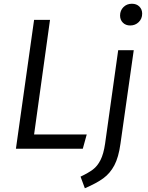

<svg xmlns="http://www.w3.org/2000/svg" viewBox="-20 -794 791 1025"><path d="M162 -76H443L422 0H65L162 -688H247ZM410 149Q452 129 476 111Q500 93 516.5 60.5Q533 28 541 -27L611 -526H694L623 -26Q613 46 590.5 88.5Q568 131 532 157.5Q496 184 433 211ZM621 -711Q621 -738 639 -756Q657 -774 684 -774Q709 -774 724 -759Q739 -744 739 -721Q739 -694 720.5 -676Q702 -658 675 -658Q651 -658 636 -673Q621 -688 621 -711Z"/></svg>

Font: FiraGO Book
Style: Italic
Weight: 350
Italic angle: -8°
Designer: bBox Type GmbH
Foundry: bBox Type GmbH
Version: Version 1.001